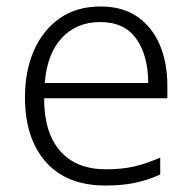

<svg xmlns="http://www.w3.org/2000/svg" viewBox="-20 -562 592 592"><path d="M290 -542Q358 -542 403.5 -510.5Q449 -479 472.5 -424Q496 -369 496 -298V-259H116Q116 -153 165.5 -96.5Q215 -40 307 -40Q356 -40 393 -48.5Q430 -57 474 -76V-24Q434 -6 395 2Q356 10 305 10Q185 10 121 -63Q57 -136 57 -262Q57 -343 84.5 -406Q112 -469 164 -505.5Q216 -542 290 -542ZM289 -494Q216 -494 170.5 -445Q125 -396 118 -306H437Q437 -390 400.5 -442Q364 -494 289 -494Z"/></svg>

Font: Noto Sans Sinhala Light
Style: Regular
Weight: 300
Designer: Jelle Bosma - Monotype Design Team
Foundry: Monotype Imaging Inc.
Version: Version 2.006; ttfautohint (v1.8.4.7-5d5b)